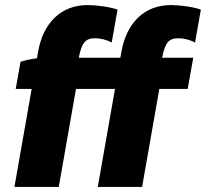

<svg xmlns="http://www.w3.org/2000/svg" viewBox="-20 -738 813 758"><path d="M61 -494 42 -387H105L37 0H212L280 -387H434L366 0H541L609 -387H721L743 -510H620C631 -566 644 -587 684 -587C704 -587 728 -582 750 -570L773 -700C743 -711 689 -718 655 -718C550 -718 479 -648 459 -532L455 -510H291C302 -566 315 -587 355 -587C375 -587 399 -582 421 -570L444 -700C414 -711 360 -718 326 -718C221 -718 150 -648 130 -532L126 -508C102 -505 78 -500 61 -494Z"/></svg>

Font: Fixel Text 20240404 ExtraBold
Style: Italic
Weight: 800
Width: 4
Italic angle: -10°
Designer: AlfaBravo + MacPaw
Foundry: Kyrylo Tkachov, Marchela Mozhyna, Serhii Makarenko, Maria Weinstein, Zakhar Kryvoshyya
Version: Version 1.211;Glyphs 3.2 (3225)